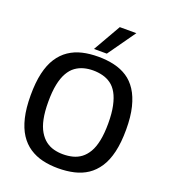

<svg xmlns="http://www.w3.org/2000/svg" viewBox="-164 -1039 1023 1165"><g transform="rotate(20 347.0 -456.5)"><path d="M346 -80Q379 -80 408.5 -87.5Q438 -95 462 -113Q486 -131 504 -161.5Q522 -192 531.5 -239Q541 -286 541 -350Q541 -415 531 -462Q521 -509 503.5 -540Q486 -571 461.5 -588.5Q437 -606 407.5 -613.5Q378 -621 346 -621Q315 -621 286.5 -613.5Q258 -606 233.5 -588.5Q209 -571 191 -539.5Q173 -508 163.5 -461.5Q154 -415 154 -349Q154 -285 163.5 -239Q173 -193 191.5 -162Q210 -131 234 -113Q258 -95 286.5 -87.5Q315 -80 346 -80ZM347 10Q293 10 246.5 -1Q200 -12 161.5 -37.5Q123 -63 96 -104.5Q69 -146 54.5 -206.5Q40 -267 40 -350Q40 -433 54 -493.5Q68 -554 95 -595.5Q122 -637 160 -662.5Q198 -688 244.5 -699Q291 -710 347 -710Q402 -710 449.5 -699Q497 -688 534.5 -663.5Q572 -639 599 -597.5Q626 -556 641 -495.5Q656 -435 656 -352Q656 -268 641.5 -206.5Q627 -145 599.5 -103.5Q572 -62 534.5 -37Q497 -12 449.5 -1Q402 10 347 10ZM305 -745 407 -923H514L388 -745Z"/></g></svg>

Font: Georama ExtraCondensed Thin Medium
Style: Regular
Weight: 500
Version: Version 1.001